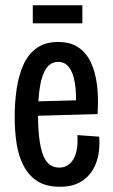

<svg xmlns="http://www.w3.org/2000/svg" viewBox="-20 -700 429 732"><path d="M208 12Q156 12 123 -9Q90 -30 70.5 -67Q51 -104 43.5 -151.5Q36 -199 36 -254Q36 -310 43.5 -361Q51 -412 69 -452.5Q87 -493 119.5 -516.5Q152 -540 202 -540Q248 -540 278.5 -519.5Q309 -499 326.5 -462Q344 -425 350 -374.5Q356 -324 352 -265L100 -258V-313L288 -318L269 -291Q272 -347 265 -386Q258 -425 242.5 -444.5Q227 -464 202 -464Q174 -464 157 -440Q140 -416 132.5 -371Q125 -326 125 -262Q125 -163 143 -112Q161 -61 206 -61Q223 -61 236.5 -69Q250 -77 259.5 -92.5Q269 -108 273 -131.5Q277 -155 275 -185L358 -179Q361 -146 355.5 -112.5Q350 -79 333 -51Q316 -23 285.5 -5.5Q255 12 208 12ZM105 -611V-680H294V-611Z"/></svg>

Font: Bricolage Grotesque 36pt Condensed
Style: Regular
Weight: 400
Width: 3
Designer: Mathieu Triay
Foundry: Atelier Triay
Version: Version 1.001;gftools[0.9.33.dev8+g029e19f]